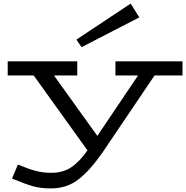

<svg xmlns="http://www.w3.org/2000/svg" viewBox="-20 -813 1038 1071"><path d="M998 -392H842L555 33Q483 137 418 187.5Q353 238 264 238Q206 238 164 226Q122 214 47 183L80 105Q135 128 176.5 139.5Q218 151 266 151Q330 151 376 121Q422 91 468 26L168 -392H23V-471H411V-392H281L523 -55L750 -392H624V-471H998ZM435 -550 757 -716 709 -793 406 -592Z"/></svg>

Font: BioRhyme Expanded
Style: Regular
Weight: 400
Width: 7
Designer: Aoife Mooney
Foundry: Aoife Mooney Type
Version: Version 1.001